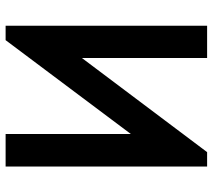

<svg xmlns="http://www.w3.org/2000/svg" viewBox="-56 -684 740 667"><g transform="rotate(-90 313.5 -350.0)"><path d="M508 -700 182 -265V-700H69V0H119L446 -435V0H558V-700Z"/></g></svg>

Font: Mint Spirit No2
Style: Bold
Weight: 700
Designer: HARENDAL Hirwen
Foundry: Arkandis Digital Foundry.
Version: Version 1.004;FFEdit